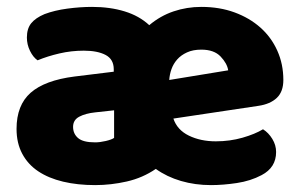

<svg xmlns="http://www.w3.org/2000/svg" viewBox="-20 -521 873 557"><path d="M592 16Q546 16 505 4Q464 -8 432 -31Q394 -5 348 5.5Q302 16 256 16Q205 16 163 6Q121 -4 91 -24Q61 -44 44.5 -75Q28 -106 28 -147Q28 -216 69 -252Q110 -288 196 -299L310 -313V-320Q310 -349 286.5 -361.5Q263 -374 223 -374Q187 -374 152.5 -366Q118 -358 89 -346Q76 -355 67 -373.5Q58 -392 58 -412Q58 -438 70.5 -453.5Q83 -469 109 -480Q138 -491 175.5 -496Q213 -501 247 -501Q299 -501 341.5 -488Q384 -475 413 -448Q445 -475 483.5 -488Q522 -501 564 -501Q617 -501 660.5 -485Q704 -469 735.5 -441Q767 -413 784.5 -374Q802 -335 802 -289Q802 -255 783 -237Q764 -219 730 -214L483 -177Q494 -144 528 -127.5Q562 -111 606 -111Q647 -111 683.5 -121.5Q720 -132 743 -146Q759 -136 770 -118Q781 -100 781 -80Q781 -35 739 -13Q707 4 667 10Q627 16 592 16ZM564 -377Q540 -377 522.5 -369Q505 -361 494 -348.5Q483 -336 477.5 -320.5Q472 -305 471 -289L642 -317Q639 -337 620 -357Q601 -377 564 -377ZM256 -108Q270 -108 287 -112Q304 -116 311 -121V-201L256 -195Q228 -192 210 -182.5Q192 -173 192 -153Q192 -133 206.5 -120.5Q221 -108 256 -108Z"/></svg>

Font: Baloo Bhaina
Style: Regular
Weight: 400
Designer: Manish Minz, Shuchita Grover and Ek Type
Foundry: Ek Type
Version: Version 1.443;PS 1.000;hotconv 16.6.51;makeotf.lib2.5.65220;